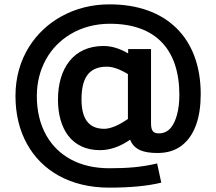

<svg xmlns="http://www.w3.org/2000/svg" viewBox="-20 -710 992 881"><path d="M483 -690C402.3 -690 328.7 -671.7 262 -635C143.6 -569.9 51 -443.2 51 -270C51 -186 69 -111.8 105 -47.5C172 72.3 300.7 151 481 151C578.3 151 658 143.3 720 128L701 40C628.8 56.8 567.9 62 482 62C414.7 62 356 48.7 306 22C211.5 -28.4 149 -127.9 149 -269C149 -331 163.2 -387.5 191.5 -438.5C242.9 -531 346.4 -601 484 -601C693 -601 803 -484.6 803 -274C803 -240 799.3 -209.7 792 -183C780.2 -140 758 -98 709 -98C681.7 -98 673 -111 673 -145V-485H568V-465C529.3 -487.7 491.7 -499 455 -499C316.6 -499 246 -395.3 246 -253C246 -120.4 307.5 -21 439 -21C485 -21 531 -37 577 -69C595.6 -22.5 638.4 -8 703 -8C747 -8 783.7 -19.2 813 -41.5C873.2 -87.3 901 -170.4 901 -278C901 -537.1 742.6 -690 483 -690ZM354 -254C354 -347.2 384.1 -404 470 -404C497.3 -404 529.7 -392.7 567 -370V-164C523 -134 486.7 -119 458 -119C382.3 -119 354 -171.8 354 -254Z"/></svg>

Font: Fog Sans
Style: Bold
Weight: 700
Foundry: Intel Corporation
Version: Version 1.00